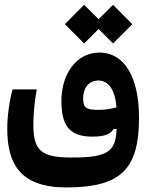

<svg xmlns="http://www.w3.org/2000/svg" viewBox="-20 -571 626 812"><path d="M260.3 221.7C494.6 221.7 567.9 142.1 567.9 -73.7C567.9 -239.3 509.8 -348.6 399.9 -348.6C304.2 -348.6 239.7 -259.3 239.7 -144C239.7 -43 272 6.8 369.1 6.8C421.9 6.8 446.3 -2.9 460.4 -25.4L473.1 -25.9C471.7 12.7 465.8 43.9 443.8 63.5C413.6 90.3 357.9 95.2 281.7 95.2C153.3 95.2 121.1 64.9 121.1 -43C121.1 -93.3 126 -137.7 135.3 -192.9H33.2C20.5 -147.9 10.7 -82 10.7 -26.9C10.7 121.6 65.4 221.7 260.3 221.7ZM458 -387.2 539.6 -468.8 458 -550.8 397 -489.7 335.9 -550.8 254.4 -468.8 335.9 -387.2 397 -448.2ZM472.7 -116.7C446.8 -109.9 421.9 -106.4 394 -106.4C343.8 -106.4 331.5 -116.7 331.5 -154.8C331.5 -198.2 355.5 -230.5 396 -230.5C438.5 -230.5 466.8 -191.9 472.7 -116.7Z"/></svg>

Font: Cascadia Code PL SemiBold
Style: Regular
Weight: 600
Monospace: yes
Designer: Aaron Bell
Foundry: Saja Typeworks
Version: Version 2404.023